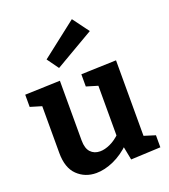

<svg xmlns="http://www.w3.org/2000/svg" viewBox="-152 -944 935 1064"><g transform="rotate(-20 316.0 -412.0)"><path d="M233 12Q167 12 122 -31.5Q77 -75 77 -163V-455L90 -435L10 -459V-531L217 -538V-186Q217 -139 238 -116.5Q259 -94 294 -94Q321 -94 353 -108.5Q385 -123 417 -154L408 -129V-458L421 -435L341 -459V-531L548 -538V-74L531 -98L614 -72V-1L439 7L420 -91L439 -84Q390 -36 336 -12Q282 12 233 12ZM237 -606 188 -674 396 -836 467 -740Z"/></g></svg>

Font: Bitter Thin
Style: Bold
Weight: 700
Version: Version 3.021